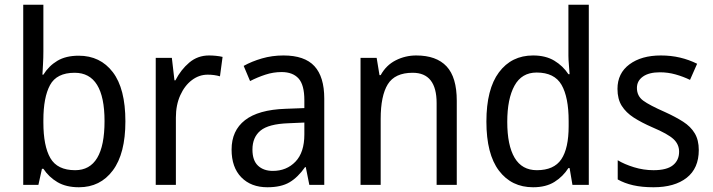

<svg xmlns="http://www.w3.org/2000/svg" viewBox="-20 -780 3009 810"><path d="M163 -563Q163 -536 161.5 -510Q160 -484 159 -465H163Q186 -502 222 -523.5Q258 -545 312 -545Q403 -545 456 -475.5Q509 -406 509 -268Q509 -132 456 -61Q403 10 313 10Q259 10 222.5 -11.5Q186 -33 163 -68H157L142 0H78V-760H163ZM295 -473Q219 -473 191 -421Q163 -369 163 -273V-263Q163 -164 192.5 -113Q222 -62 297 -62Q421 -62 421 -269Q421 -473 295 -473Z M862 -546Q876 -546 891 -544.5Q906 -543 919 -540L908 -458Q884 -465 856 -465Q820 -465 789.5 -442Q759 -419 740.5 -378Q722 -337 722 -284V0H637V-536H705L716 -441H720Q743 -486 778.5 -516Q814 -546 862 -546Z M1176 -546Q1265 -546 1306.5 -501Q1348 -456 1348 -364V0H1285L1270 -75H1267Q1237 -32 1201.5 -11Q1166 10 1108 10Q1039 10 998 -32Q957 -74 957 -149Q957 -229 1013.5 -273Q1070 -317 1184 -321L1264 -324V-357Q1264 -422 1239.5 -449Q1215 -476 1168 -476Q1133 -476 1099.5 -465Q1066 -454 1035 -438L1008 -502Q1042 -521 1085 -533.5Q1128 -546 1176 -546ZM1196 -260Q1113 -257 1079 -229Q1045 -201 1045 -149Q1045 -103 1068.5 -81Q1092 -59 1131 -59Q1189 -59 1226.5 -98Q1264 -137 1264 -213V-263Z M1736 -546Q1821 -546 1864 -500Q1907 -454 1907 -355V0H1822V-345Q1822 -473 1721 -473Q1646 -473 1616 -424.5Q1586 -376 1586 -278V0H1501V-536H1569L1581 -463H1586Q1609 -505 1649.5 -525.5Q1690 -546 1736 -546Z M2229 10Q2138 10 2085 -60Q2032 -130 2032 -267Q2032 -404 2085 -475Q2138 -546 2229 -546Q2282 -546 2318.5 -524Q2355 -502 2378 -467H2383Q2382 -484 2380 -506.5Q2378 -529 2378 -545V-760H2464V0H2395L2383 -71H2378Q2355 -35 2319 -12.5Q2283 10 2229 10ZM2245 -62Q2317 -62 2348 -108Q2379 -154 2379 -248V-269Q2379 -370 2349 -422Q2319 -474 2244 -474Q2181 -474 2150.5 -418.5Q2120 -363 2120 -266Q2120 -167 2151 -114.5Q2182 -62 2245 -62Z M2928 -147Q2928 -70 2877 -30Q2826 10 2737 10Q2688 10 2651 1.5Q2614 -7 2586 -23V-104Q2614 -87 2654.5 -74.5Q2695 -62 2737 -62Q2793 -62 2819 -83Q2845 -104 2845 -140Q2845 -171 2821.5 -193Q2798 -215 2732 -243Q2686 -263 2653.5 -284Q2621 -305 2603 -333.5Q2585 -362 2585 -405Q2585 -471 2635.5 -508.5Q2686 -546 2768 -546Q2811 -546 2849 -537Q2887 -528 2921 -511L2891 -443Q2862 -457 2830 -466Q2798 -475 2764 -475Q2718 -475 2692.5 -457Q2667 -439 2667 -409Q2667 -375 2693.5 -355.5Q2720 -336 2786 -307Q2830 -287 2862 -266.5Q2894 -246 2911 -217.5Q2928 -189 2928 -147Z"/></svg>

Font: Noto Sans Hebrew SemiCondensed
Style: Regular
Weight: 400
Width: 4
Designer: Monotype Design Team
Foundry: Monotype Imaging Inc.
Version: Version 2.004; ttfautohint (v1.8.4.7-5d5b)